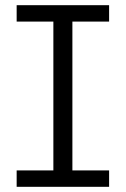

<svg xmlns="http://www.w3.org/2000/svg" viewBox="-20 -720 485 740"><path d="M185.7 -12.8V-687.7H259V-12.8ZM44.2 0V-63.2H400.5V0ZM44.2 -636.8V-700H400.5V-636.8Z"/></svg>

Font: Montserrat Alternates Thin
Style: Regular
Weight: 100
Designer: Julieta Ulanovsky
Foundry: Julieta Ulanovsky
Version: Version 9.000